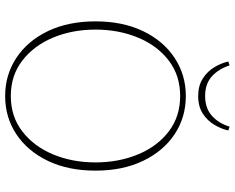

<svg xmlns="http://www.w3.org/2000/svg" viewBox="-103 -796 912 746"><g transform="rotate(90 353.0 -423.0)"><path d="M353 13Q271 13 205 -30.5Q139 -74 101 -153Q63 -232 63 -338Q63 -444 101 -523Q139 -602 205 -645.5Q271 -689 353 -689Q436 -689 501.5 -645.5Q567 -602 605 -523Q643 -444 643 -338Q643 -232 605 -153Q567 -74 501.5 -30.5Q436 13 353 13ZM353 -9Q433 -9 491 -54Q549 -99 580 -173.5Q611 -248 611 -338Q611 -428 580 -503Q549 -578 491 -622.5Q433 -667 353 -667Q273 -667 215 -622.5Q157 -578 126 -503Q95 -428 95 -338Q95 -248 126 -173.5Q157 -99 215 -54Q273 -9 353 -9ZM219 -854 234 -859Q248 -816 277 -790Q306 -764 353 -764Q400 -764 429.5 -790Q459 -816 472 -859L487 -854Q481 -827 465 -800Q449 -773 421.5 -755Q394 -737 353 -737Q313 -737 285 -755Q257 -773 241 -800Q225 -827 219 -854Z"/></g></svg>

Font: Source Serif 4 ExtraLight
Style: Regular
Weight: 200
Designer: Frank Grießhammer
Foundry: Adobe
Version: Version 4.005;hotconv 1.1.0;makeotfexe 2.6.0